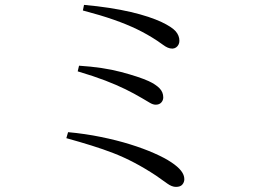

<svg xmlns="http://www.w3.org/2000/svg" viewBox="-20 -739 1040 771"><path d="M700.4 -575Q700.4 -566.6 696.7 -559.6Q693.1 -552.6 686.7 -548.3Q680.3 -544.1 672.3 -543.8Q662.4 -543.8 653.4 -547.8Q644.4 -551.7 634.8 -558.9Q625.1 -566.2 610.8 -575.7Q572.3 -601.1 530.5 -621.4Q488.7 -641.6 436.4 -659.9Q384.2 -678.2 312.8 -696.9L317.4 -719.4Q371.8 -714.5 418.5 -707.3Q465.2 -700.1 504.8 -690.9Q544.4 -681.6 575.5 -671.3Q606.5 -660.9 628.9 -650.4Q670.4 -630.6 685.4 -613.4Q700.4 -596.2 700.4 -575ZM297.4 -475.2Q394.3 -469 466.2 -449.9Q538.1 -430.8 576.7 -413.4Q605.2 -400.2 620.4 -384.7Q635.6 -369.1 635.6 -347.9Q635.6 -336.1 627.6 -327.3Q619.6 -318.6 605.3 -318.6Q594.6 -318.6 582.1 -326Q569.6 -333.5 550.4 -344.7Q519.1 -363.2 483.8 -380.6Q448.5 -397.9 402.4 -415.7Q356.2 -433.4 292 -452.5ZM253.4 -208.3Q322 -202 385.4 -189Q448.8 -176.1 502.7 -159.3Q556.7 -142.5 598.9 -123.8Q641.2 -105.2 667.6 -87.5Q694 -70 707.1 -53.3Q720.2 -36.6 720.2 -19.5Q720.2 -7.4 712.3 2Q704.5 11.5 686.4 11.5Q670.2 11.5 651.3 -2.2Q632.4 -15.9 607.3 -33.4Q561.5 -63.6 519.7 -85.5Q478 -107.5 436.1 -123.8Q394.1 -140.1 347.7 -154.5Q301.3 -169 246.4 -184.2Z"/></svg>

Font: Noto Serif HK
Style: Regular
Weight: 200
Designer: Ryoko NISHIZUKA 西塚涼子 (kana & ideographs); Frank Grießhammer (Latin, Greek & Cyrillic); Wenlong ZHANG 张文龙 (bopomofo); San
Foundry: Adobe
Version: Version 2.001;hotconv 1.1.0;makeotfexe 2.6.0